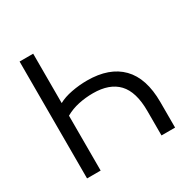

<svg xmlns="http://www.w3.org/2000/svg" viewBox="-158 -854 992 1003"><g transform="rotate(-30 337.5 -352.5)"><path d="M87 0V-705H169V-407Q201 -425 248 -434Q295 -443 342 -443Q476 -443 547 -370.5Q618 -298 618 -154V0H536V-148Q536 -263 485.5 -316.5Q435 -370 336 -370Q291 -370 248.5 -361Q206 -352 169 -331V0Z"/></g></svg>

Font: NunitoSans1
Style: Book
Weight: 400
Designer: Vernon Adams
Foundry: Vernon Adams
Version: Version 3.101;gftools[0.9.27]